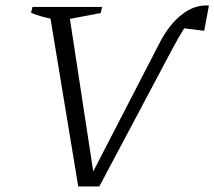

<svg xmlns="http://www.w3.org/2000/svg" viewBox="-20 -672 773 692"><path d="M338 0H262L162 -605Q122 -613 92 -626L97 -647H348L343 -625L232 -604L316 -54L555 -517Q590 -585 636.5 -620.5Q683 -656 733 -652L716 -561L644 -570Q626 -542 604 -501Z"/></svg>

Font: Piazzolla SC Light
Style: Italic
Weight: 300
Italic angle: -11.3°
Designer: Juan Pablo del Peral
Foundry: Huerta Tipografica
Version: Version 1.330